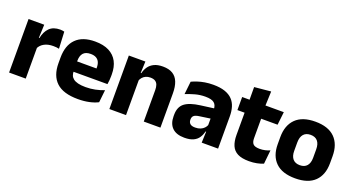

<svg xmlns="http://www.w3.org/2000/svg" viewBox="-45 -1132 3044 1657"><g transform="rotate(20 1477.0 -303.0)"><path d="M201 -276 159 -369H195Q207 -430 241.8 -464.8Q276.5 -499.5 340 -499.5Q351 -499.5 360.2 -498Q369.5 -496.5 378 -494.5L385.5 -340Q375 -343 361 -344.2Q347 -345.5 332.5 -345.5Q283.5 -345.5 250 -327.2Q216.5 -309 201 -276ZM204 0H51V-491.5H195L188.5 -334.5L204 -332.5Z M686 12.5Q552 12.5 488 -47.2Q424 -107 424 -221.5V-272.5Q424 -385.5 484 -445.8Q544 -506 658.5 -506Q735.5 -506 786.8 -479.8Q838 -453.5 863.8 -405Q889.5 -356.5 889.5 -288.5V-272Q889.5 -253 887.8 -233.2Q886 -213.5 883 -196.5H745Q747 -225.5 747.5 -251.2Q748 -277 748 -298Q748 -328.5 738.5 -349.2Q729 -370 709.2 -381Q689.5 -392 658.5 -392Q612.5 -392 591.2 -367.2Q570 -342.5 570 -297V-252L571 -235.5V-200.5Q571 -181.5 577.2 -164.5Q583.5 -147.5 599.2 -134.8Q615 -122 642.8 -114.8Q670.5 -107.5 713.5 -107.5Q759 -107.5 801 -116.2Q843 -125 881.5 -140L869 -25Q835 -7.5 788.5 2.5Q742 12.5 686 12.5ZM852 -196.5H505V-291H852Z M1441 0H1288V-289Q1288 -316 1281 -335.8Q1274 -355.5 1257.5 -366Q1241 -376.5 1212.5 -376.5Q1189 -376.5 1171 -368.2Q1153 -360 1140.8 -345.8Q1128.5 -331.5 1122.5 -313.5L1099 -385H1125Q1133 -418.5 1151.2 -445Q1169.5 -471.5 1201.5 -487.2Q1233.5 -503 1282.5 -503Q1337.5 -503 1372.5 -481.8Q1407.5 -460.5 1424.2 -418.5Q1441 -376.5 1441 -313.5ZM1125 0H972V-491.5H1124L1119 -368.5L1125 -354Z M1970.5 0H1820L1824.5 -123L1821 -130.5V-284L1820 -304Q1820 -345 1796 -364.5Q1772 -384 1715.5 -384Q1666 -384 1621.5 -371.5Q1577 -359 1537.5 -343L1550.5 -461.5Q1574 -472.5 1603.2 -482.2Q1632.5 -492 1668 -498Q1703.5 -504 1744 -504Q1808.5 -504 1852 -489Q1895.5 -474 1921.5 -446.5Q1947.5 -419 1959 -380.8Q1970.5 -342.5 1970.5 -296.5ZM1663.5 11.5Q1590 11.5 1552 -25.5Q1514 -62.5 1514 -131V-144.5Q1514 -217 1558.8 -251.8Q1603.5 -286.5 1701 -299L1833 -316.5L1842 -224.5L1725 -207.5Q1689.5 -203 1675 -191Q1660.5 -179 1660.5 -155.5V-152Q1660.5 -129.5 1675 -116.2Q1689.5 -103 1721.5 -103Q1749.5 -103 1769.8 -111.5Q1790 -120 1803 -133.8Q1816 -147.5 1822.5 -164.5L1844 -102.5H1819Q1811 -70.5 1794.2 -44.5Q1777.5 -18.5 1746 -3.5Q1714.5 11.5 1663.5 11.5Z M2256.5 11Q2191 11 2152.2 -8.8Q2113.5 -28.5 2096.5 -68Q2079.5 -107.5 2079.5 -165.5V-440H2231.5V-190Q2231.5 -154 2247.8 -137.2Q2264 -120.5 2308.5 -120.5Q2333 -120.5 2357 -126Q2381 -131.5 2400.5 -140L2387.5 -13.5Q2362 -2.5 2328.8 4.2Q2295.5 11 2256.5 11ZM2382.5 -369.5H2013.5V-489.5H2396ZM2227 -478.5H2081.5L2081 -605.5L2232.5 -620Z M2681.5 14Q2562.5 14 2501.8 -45.2Q2441 -104.5 2441 -212V-276.5Q2441 -385.5 2502 -445.8Q2563 -506 2681.5 -506Q2800 -506 2860.8 -445.8Q2921.5 -385.5 2921.5 -276.5V-212Q2921.5 -104.5 2861 -45.2Q2800.5 14 2681.5 14ZM2681.5 -106.5Q2724 -106.5 2746.2 -132.2Q2768.5 -158 2768.5 -205.5V-283Q2768.5 -333 2746.2 -359Q2724 -385 2681.5 -385Q2639 -385 2616.8 -359Q2594.5 -333 2594.5 -283V-205.5Q2594.5 -158 2616.8 -132.2Q2639 -106.5 2681.5 -106.5Z"/></g></svg>

Font: Anek Devanagari
Style: Bold
Weight: 700
Designer: Kailash Malviya (Devanagari) & Yesha Goshar (Latin)
Foundry: Ek Type
Version: Version 1.003